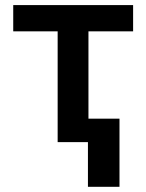

<svg xmlns="http://www.w3.org/2000/svg" viewBox="-20 -550 565 743"><path d="M31.2 -530.3H495.1V-428.7H322.3V-90.8H442.4V172.9H320.3V0H203.1V-428.7H31.2Z"/></svg>

Font: Pretendard Std SemiBold
Style: Regular
Weight: 600
Designer: Base glyphs from Inter by Rasmus Andersson; Hangeul glyphs from Noto Sans CJK(Source Han Sans) by Jang Soo-young and Kan
Foundry: Kil Hyung-jin
Version: Version 1.309